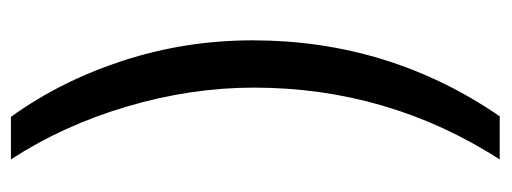

<svg xmlns="http://www.w3.org/2000/svg" viewBox="-300 -466 898 337"><g transform="rotate(90 148.5 -297.0)"><path d="M184.6 132.3Q121.6 44.9 85.9 -64.7Q50.3 -174.3 50.3 -292Q50.3 -531.2 183.6 -725.6H259.3Q133.3 -529.3 133.3 -293.9Q133.3 -183.6 166.5 -71.3Q199.7 41 259.3 132.3Z"/></g></svg>

Font: Oxygen
Style: Normal
Weight: 400
Designer: Vernon Adams
Foundry: Vernon Adams
Version: Version Release 0.2.2 webfont; ttfautohint (v0.8.52-bc40) -l